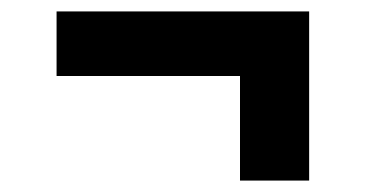

<svg xmlns="http://www.w3.org/2000/svg" viewBox="-20 -406 640 336"><path d="M521 -386H79V-273H400V-90H521Z"/></svg>

Font: Kode Mono
Style: Bold
Weight: 700
Monospace: yes
Designer: Isa Ozler
Foundry: Kadena LLC
Version: Version 1.206;gftools[0.9.28]